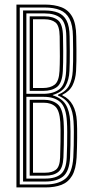

<svg xmlns="http://www.w3.org/2000/svg" viewBox="-20 -820 397 840"><path d="M51.9 0V-800H175.5Q218.5 -800 249.1 -788.1Q279.7 -776.3 296.4 -746.1Q313 -716 313.6 -660.9Q314.2 -631.3 314.4 -604.2Q314.6 -577 314.3 -553.1Q314 -529.1 312.8 -509.1Q310.6 -473.2 297.3 -446.7Q283.9 -420.2 252.8 -405.3V-402.6Q282.7 -388.9 298.3 -360.2Q314 -331.5 316.2 -289.8Q317.1 -276.6 317.4 -258Q317.7 -239.4 317.5 -217.8Q317.4 -196.2 316.8 -174Q316.2 -151.8 315.2 -131.2Q312.2 -79.9 295.5 -51.4Q278.7 -22.9 249.2 -11.4Q219.7 0 177.7 0ZM66.4 -12.9H177.7Q234.2 -12.9 265.2 -37.5Q296.2 -62.2 300.7 -131.2Q302 -153.7 302.6 -183.7Q303.2 -213.6 303.1 -242.2Q303 -270.8 301.7 -289.1Q299.3 -332.5 283.9 -360.2Q268.4 -388 233.7 -402V-405.6Q268.7 -419.6 282.4 -446Q296.1 -472.4 298.3 -509.4Q299.5 -528.9 299.8 -552Q300.1 -575.2 299.9 -602.3Q299.7 -629.4 299.1 -660.7Q298.5 -710.2 284.1 -737.7Q269.6 -765.1 242.3 -776.1Q214.9 -787.1 175.5 -787.1H66.4ZM80.9 -25.8V-774.2H175.5Q210.4 -774.2 234.5 -764.4Q258.6 -754.6 271.3 -730.1Q284 -705.5 284.6 -660.7Q285.4 -622.2 285.4 -595.4Q285.5 -568.5 285.1 -548.2Q284.7 -527.9 283.8 -509.2Q282.2 -470.6 266.6 -443.4Q251 -416.2 211.2 -404.7V-402.8Q250.1 -390.7 267.3 -363.1Q284.4 -335.4 287.2 -288.5Q288.3 -272 288.5 -244.2Q288.7 -216.3 288.2 -186.1Q287.7 -155.9 286.5 -131.7Q283.4 -70.3 256.1 -48Q228.8 -25.8 177.7 -25.8ZM95.4 -409.5H168.7Q213.9 -409.5 240.1 -429.8Q266.2 -450.2 269.4 -509.4Q270.3 -528 270.7 -549.5Q271.1 -570.9 271 -598.2Q270.9 -625.4 270.1 -660.7Q269.3 -721.2 244.8 -741.3Q220.3 -761.3 175.5 -761.3H95.4ZM109.9 -422.4V-748.5H175.5Q212.7 -748.5 233.8 -731.4Q254.8 -714.4 255.6 -660.5Q256.4 -622.8 256.5 -595.6Q256.6 -568.3 256.2 -547.8Q255.8 -527.3 254.9 -509.6Q252.1 -457.5 229.8 -439.9Q207.5 -422.4 168.7 -422.4ZM124.4 -435H168.5Q200.4 -435 219.1 -449.6Q237.9 -464.1 240.4 -509.6Q241.8 -537.1 241.9 -573.7Q242.1 -610.3 241.1 -660.5Q240.3 -707.8 222.8 -721.7Q205.3 -735.6 175.5 -735.6H124.4ZM95.4 -38.7H177.7Q223.6 -38.7 246.6 -58.7Q269.7 -78.8 272 -131.5Q273 -153.7 273.6 -183.6Q274.2 -213.5 274.1 -242Q274 -270.5 272.7 -287.8Q269.3 -350.5 243.6 -373.5Q217.9 -396.4 171.3 -396.4H95.4ZM109.9 -51.5V-383.5H171.3Q208.2 -383.5 231.5 -364.7Q254.8 -345.8 258.3 -287Q259.5 -270.1 259.6 -242.8Q259.7 -215.5 259.1 -185.7Q258.5 -155.9 257.5 -131.4Q255.3 -84.2 235.2 -67.9Q215.1 -51.5 177.7 -51.5ZM124.4 -64.4H177.7Q208.2 -64.4 224.9 -77.7Q241.6 -91.1 243 -131.2Q244.4 -170.4 244.7 -200.2Q245.1 -230 244.9 -251.4Q244.6 -272.7 243.8 -286.1Q240.4 -337.1 221.9 -353.9Q203.4 -370.6 171.3 -370.6H124.4Z"/></svg>

Font: Big Shoulders Inline Thin
Style: Regular
Weight: 100
Designer: Patric King
Foundry: XO Type Co
Version: Version 2.002